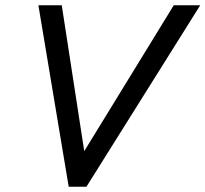

<svg xmlns="http://www.w3.org/2000/svg" viewBox="-20 -710 781 730"><path d="M640.6 -689.9H741.2L308.6 0H241.2L126 -689.9H214.8L300.3 -135.3Z"/></svg>

Font: HK Grotesk Medium Legacy Italic
Style: Regular
Weight: 500
Italic angle: -13°
Designer: Alfredo Marco Pradil
Foundry: Hanken Design Co.
Version: Version 2.022;PS 002.022;hotconv 1.0.88;makeotf.lib2.5.64775